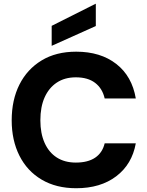

<svg xmlns="http://www.w3.org/2000/svg" viewBox="-20 -986 781 1018"><path d="M384 12Q278 12 201 -33.5Q124 -79 83 -160.5Q42 -242 42 -348Q42 -456 83 -537.5Q124 -619 200.5 -665.5Q277 -712 384 -712Q513 -712 596.5 -647Q680 -582 700 -464H535Q523 -517 484.5 -546.5Q446 -576 382 -576Q323 -576 281 -548Q239 -520 216.5 -469.5Q194 -419 194 -348Q194 -279 216.5 -228.5Q239 -178 281 -151Q323 -124 382 -124Q446 -124 484.5 -150Q523 -176 535 -226H700Q680 -115 596.5 -51.5Q513 12 384 12ZM254 -743V-849L487 -966H488V-848Z"/></svg>

Font: DM Sans 28pt Black
Style: Regular
Weight: 900
Version: Version 4.004;gftools[0.9.30]